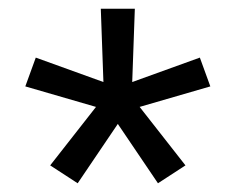

<svg xmlns="http://www.w3.org/2000/svg" viewBox="-20 -836 540 440"><path d="M158 -416 95 -457 200 -591 38 -638 62 -704 217 -648 211 -816H289L283 -648L438 -704L462 -638L300 -591L405 -457L342 -416L250 -552Z"/></svg>

Font: Iosevka MaddieWtf
Style: Regular
Weight: 400
Monospace: yes
Designer: Belleve Invis
Foundry: Belleve Invis
Version: Version 31.3.0; ttfautohint (v1.8.3)